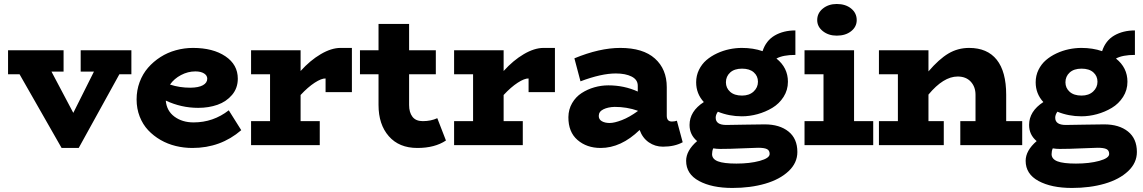

<svg xmlns="http://www.w3.org/2000/svg" viewBox="-20 -721 5679 954"><path d="M632.8 -471.2V-352.1H573.2L371.1 14.2H286.1L77.1 -352.1H20V-471.2H295.9V-365.2H235.8L344.2 -160.2L446.8 -365.2H380.9V-471.2Z M1116.7 -172.9 1178.7 -74.2Q1076.2 14.2 936 14.2Q893.6 14.2 853.3 4.4Q813 -5.4 777.8 -25.6Q742.7 -45.9 716.1 -74.2Q689.5 -102.5 674.1 -141.8Q658.7 -181.2 658.7 -227.1Q658.7 -272.5 673.8 -313.2Q689 -354 715.6 -384.5Q742.2 -415 777.3 -437.5Q812.5 -460 854 -471.4Q895.5 -482.9 939 -482.9Q1038.1 -482.9 1099.9 -441.4Q1161.6 -399.9 1161.6 -330.1Q1161.6 -283.2 1133.1 -249.5Q1104.5 -215.8 1060.8 -200.4Q1017.1 -185.1 964.8 -185.1Q880.9 -185.1 803.7 -221.2Q808.1 -169.9 846.9 -141.4Q885.7 -112.8 941.9 -112.8Q1039.6 -112.8 1116.7 -172.9ZM950.7 -366.2Q913.6 -366.2 879.4 -348.1Q845.2 -330.1 824.7 -300.8Q872.1 -285.2 925.8 -285.2Q966.8 -285.6 988.3 -297.6Q1009.8 -309.6 1009.8 -330.1Q1009.8 -346.2 993.7 -356.2Q977.5 -366.2 950.7 -366.2Z M1671.9 -482.9H1728.5V-263.2H1597.7V-331.1Q1577.6 -332 1543.7 -310.1Q1509.8 -288.1 1473.6 -249V-119.1H1568.8V0H1227.5V-119.1H1321.8V-352.1H1227.5V-471.2H1473.6V-368.2Q1521 -420.9 1573.7 -451.9Q1626.5 -482.9 1671.9 -482.9Z M2152.8 -133.8 2195.8 -22.9Q2140.6 14.2 2053.7 14.2Q1962.9 14.2 1911.9 -44.2Q1860.8 -102.5 1860.8 -199.2V-352.1H1768.6V-471.2H1860.8V-602.1H2012.7V-471.2H2145.5V-352.1H2012.7V-199.2Q2012.7 -162.6 2029.3 -140.9Q2045.9 -119.1 2080.6 -119.1Q2121.1 -119.1 2152.8 -133.8Z M2680.7 -482.9H2737.3V-263.2H2606.4V-331.1Q2586.4 -332 2552.5 -310.1Q2518.6 -288.1 2482.4 -249V-119.1H2577.6V0H2236.3V-119.1H2330.6V-352.1H2236.3V-471.2H2482.4V-368.2Q2529.8 -420.9 2582.5 -451.9Q2635.3 -482.9 2680.7 -482.9Z M3343.3 -121.1 3372.1 -14.2Q3331.5 7.8 3273.9 7.8Q3234.9 7.8 3203.6 -13.9Q3172.4 -35.6 3158.2 -75.2Q3065.9 14.2 2964.4 14.2Q2895.5 14.2 2849.6 -25.4Q2803.7 -64.9 2804.2 -139.2Q2804.7 -177.7 2822.8 -208.7Q2840.8 -239.7 2869.9 -258.5Q2898.9 -277.3 2933.1 -287.1Q2967.3 -296.9 3002.9 -296.9Q3081.1 -296.9 3148.9 -266.1V-294.9Q3148.9 -325.2 3118.4 -340.6Q3087.9 -356 3040 -356Q2967.8 -356 2864.3 -316.9L2834 -431.2Q2959 -482.9 3062 -482.9Q3175.3 -482.9 3234.1 -430.2Q3293 -377.4 3293 -288.1V-146Q3293 -117.2 3318.4 -117.2Q3331.5 -117.2 3343.3 -121.1ZM2955.1 -145Q2955.1 -127.4 2970.5 -118.7Q2985.8 -109.9 3009.3 -109.9Q3032.7 -109.9 3070.1 -124.3Q3107.4 -138.7 3148.9 -168.9V-170.9Q3094.7 -189.9 3034.2 -189.9Q3000.5 -189 2977.8 -177.7Q2955.1 -166.5 2955.1 -145Z M3779.8 -103Q3853.5 -103 3897.7 -67.6Q3941.9 -32.2 3941.9 34.2Q3941.9 88.4 3898.4 129.4Q3855 170.4 3782 191.7Q3709 212.9 3619.1 212.9Q3517.1 212.9 3453.1 178.2Q3389.2 143.6 3389.2 78.1Q3389.2 27.3 3443.8 -20Q3406.2 -51.3 3406.2 -100.1Q3406.2 -168 3477.1 -213.9Q3439 -255.4 3439 -312Q3439 -345.2 3452.9 -373.8Q3466.8 -402.3 3489.7 -422.1Q3512.7 -441.9 3542.5 -455.8Q3572.3 -469.7 3603.8 -476.3Q3635.3 -482.9 3666 -482.9Q3722.7 -482.9 3769 -466.8Q3786.1 -519.5 3829.6 -544.7Q3873 -569.8 3932.1 -569.8V-448.2Q3871.1 -448.2 3837.9 -430.2Q3895 -384.8 3895 -314.9Q3895 -273.4 3873.3 -239.5Q3851.6 -205.6 3817.4 -185.1Q3783.2 -164.6 3743.9 -153.8Q3704.6 -143.1 3666 -143.1Q3603 -143.1 3546.9 -166Q3536.1 -150.9 3536.1 -136.2Q3536.1 -100.1 3588.9 -100.1Q3619.6 -100.1 3678 -101.6Q3736.3 -103 3779.8 -103ZM3667 -379.9Q3628.9 -379.9 3607.9 -360.6Q3586.9 -341.3 3586.9 -312Q3586.9 -283.7 3607.9 -264.9Q3628.9 -246.1 3667 -246.1Q3702.6 -246.1 3724.4 -266.1Q3746.1 -286.1 3746.1 -314.9Q3746.1 -343.3 3725.3 -361.6Q3704.6 -379.9 3667 -379.9ZM3639.2 91.8Q3705.6 91.8 3754.9 78.4Q3804.2 64.9 3804.2 43.9Q3804.2 26.4 3790.8 19.8Q3777.3 13.2 3747.1 13.2Q3728.5 13.2 3667.5 16.1Q3606.4 19 3558.1 19Q3541 19 3523.9 16.1Q3518.1 29.3 3518.1 44.9Q3518.1 69.3 3547.1 80.6Q3576.2 91.8 3639.2 91.8Z M4137.7 -543.9Q4096.7 -543.9 4068.6 -566.2Q4040.5 -588.4 4040.5 -621.1Q4040.5 -655.8 4068.6 -678.5Q4096.7 -701.2 4137.7 -701.2Q4181.2 -701.2 4209 -678.7Q4236.8 -656.2 4236.8 -621.1Q4236.8 -587.9 4209 -565.9Q4181.2 -543.9 4137.7 -543.9ZM4223.6 -119.1H4318.8V0H3977.5V-119.1H4071.8V-352.1H3977.5V-471.2H4223.6Z M4979.5 -119.1H5059.1V0H4751.5V-119.1H4827.1V-250Q4827.1 -289.6 4803.5 -315.2Q4779.8 -340.8 4738.3 -340.8Q4668 -340.8 4593.3 -251V-119.1H4669.4V0H4347.2V-119.1H4441.4V-352.1H4347.2V-471.2H4593.3V-366.2Q4645.5 -427.2 4692.4 -455.1Q4739.3 -482.9 4795.4 -482.9Q4885.7 -482.9 4932.6 -424.1Q4979.5 -365.2 4979.5 -250Z M5466.8 -103Q5540.5 -103 5584.7 -67.6Q5628.9 -32.2 5628.9 34.2Q5628.9 88.4 5585.4 129.4Q5542 170.4 5469 191.7Q5396 212.9 5306.2 212.9Q5204.1 212.9 5140.1 178.2Q5076.2 143.6 5076.2 78.1Q5076.2 27.3 5130.9 -20Q5093.3 -51.3 5093.3 -100.1Q5093.3 -168 5164.1 -213.9Q5126 -255.4 5126 -312Q5126 -345.2 5139.9 -373.8Q5153.8 -402.3 5176.8 -422.1Q5199.7 -441.9 5229.5 -455.8Q5259.3 -469.7 5290.8 -476.3Q5322.3 -482.9 5353 -482.9Q5409.7 -482.9 5456.1 -466.8Q5473.1 -519.5 5516.6 -544.7Q5560.1 -569.8 5619.1 -569.8V-448.2Q5558.1 -448.2 5524.9 -430.2Q5582 -384.8 5582 -314.9Q5582 -273.4 5560.3 -239.5Q5538.6 -205.6 5504.4 -185.1Q5470.2 -164.6 5430.9 -153.8Q5391.6 -143.1 5353 -143.1Q5290 -143.1 5233.9 -166Q5223.1 -150.9 5223.1 -136.2Q5223.1 -100.1 5275.9 -100.1Q5306.6 -100.1 5365 -101.6Q5423.3 -103 5466.8 -103ZM5354 -379.9Q5315.9 -379.9 5294.9 -360.6Q5273.9 -341.3 5273.9 -312Q5273.9 -283.7 5294.9 -264.9Q5315.9 -246.1 5354 -246.1Q5389.6 -246.1 5411.4 -266.1Q5433.1 -286.1 5433.1 -314.9Q5433.1 -343.3 5412.4 -361.6Q5391.6 -379.9 5354 -379.9ZM5326.2 91.8Q5392.6 91.8 5441.9 78.4Q5491.2 64.9 5491.2 43.9Q5491.2 26.4 5477.8 19.8Q5464.4 13.2 5434.1 13.2Q5415.5 13.2 5354.5 16.1Q5293.5 19 5245.1 19Q5228 19 5210.9 16.1Q5205.1 29.3 5205.1 44.9Q5205.1 69.3 5234.1 80.6Q5263.2 91.8 5326.2 91.8Z"/></svg>

Font: BioRhyme ExtraBold
Style: Regular
Weight: 800
Designer: Aoife Mooney
Foundry: Aoife Mooney Type
Version: Version 1.500;PS 001.500;hotconv 1.0.88;makeotf.lib2.5.64775